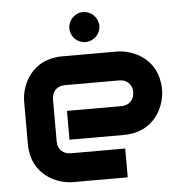

<svg xmlns="http://www.w3.org/2000/svg" viewBox="-51 -754 756 803"><g transform="rotate(-5 327.0 -352.5)"><path d="M628 -353C628 -481 523 -528 453 -528H224C96 -528 49 -423 49 -353V-175C49 -47 154 0 224 0H453V-121H225C194 -121 170 -141 170 -175V-352C170 -383 190 -407 224 -407H453C483 -407 507 -387 507 -354C507 -323 487 -299 453 -299H224V-178H453C581 -178 628 -283 628 -353ZM390 -642C390 -676 361 -705 327 -705C292 -705 264 -676 264 -642C264 -607 292 -579 327 -579C361 -579 390 -607 390 -642Z"/></g></svg>

Font: Audiowide
Style: Regular
Weight: 400
Designer: Astigmatic (AOETI)
Foundry: Astigmatic (AOETI)
Version: Version 1.002